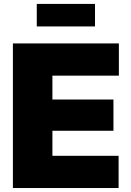

<svg xmlns="http://www.w3.org/2000/svg" viewBox="-20 -946 657 966"><path d="M44.9 0V-727.5H578.1V-565.4H243.7V-445.3H550.8V-288.1H243.7V-162.1H576.7V0ZM458 -926.3V-813H165V-926.3Z"/></svg>

Font: Inter 18pt Black
Style: Regular
Weight: 900
Designer: Rasmus Andersson
Foundry: rsms
Version: Version 4.001;git-66647c0bb